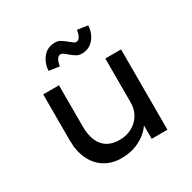

<svg xmlns="http://www.w3.org/2000/svg" viewBox="-166 -911 1086 1087"><g transform="rotate(-30 377.5 -368.0)"><path d="M327 10Q266 10 220 -18.5Q174 -47 148.5 -99.5Q123 -152 123 -225V-525H226V-257Q226 -202 242 -163.5Q258 -125 290 -105Q322 -85 369 -85Q403 -85 432 -96Q461 -107 482.5 -127Q504 -147 516.5 -175Q529 -203 529 -237V-525H632V0H529V-110L547 -122Q535 -88 504 -57.5Q473 -27 428 -8.5Q383 10 327 10ZM429 -615Q409 -615 395.5 -623Q382 -631 367 -643Q348 -660 338.5 -666.5Q329 -673 321 -673Q308 -673 298 -658.5Q288 -644 284 -615L216 -625Q218 -674 247.5 -710Q277 -746 326 -746Q346 -746 359.5 -738Q373 -730 388 -718Q408 -702 417 -695Q426 -688 434 -688Q448 -688 457.5 -703Q467 -718 471 -746L539 -736Q538 -704 524 -676Q510 -648 486 -631.5Q462 -615 429 -615Z"/></g></svg>

Font: Lexend Exa
Style: Regular
Weight: 400
Designer: Bonnie Shaver-Troup, Thomas Jockin
Foundry: Lexend
Version: Version 1.007